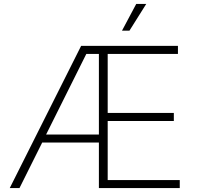

<svg xmlns="http://www.w3.org/2000/svg" viewBox="-20 -962 1009 982"><path d="M29.8 0 395 -727.5H890.1V-686H530.8V-384.3H869.1V-343.3H530.8V-41H899.4V0H485.8V-232.9H195.8L79.6 0ZM215.8 -273.9H485.8V-686H421.4ZM604 -805.2 676.8 -941.9H728L642.1 -805.2Z"/></svg>

Font: Inter Extra Light
Style: Regular
Weight: 200
Designer: Rasmus Andersson
Foundry: rsms
Version: Version 4.000;git-3c8e0fc